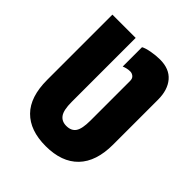

<svg xmlns="http://www.w3.org/2000/svg" viewBox="-202 -853 991 991"><g transform="rotate(45 294.0 -357.0)"><path d="M292 9.8Q178.2 9.8 117.2 -51.8Q56.2 -113.3 56.2 -237.8V-713.9H226.1V-246.1Q226.1 -187.5 243.2 -163.3Q260.3 -139.2 293.9 -139.2Q330.1 -139.2 346.4 -163.1Q362.8 -187 362.8 -247.1V-536.1Q362.8 -554.7 352.1 -563.2Q341.3 -571.8 329.1 -571.8Q315.4 -571.8 303.7 -568.8Q292 -565.9 283.2 -562V-703.1Q298.3 -711.9 331.3 -718Q364.3 -724.1 394 -724.1Q462.4 -724.1 497.8 -682.6Q533.2 -641.1 533.2 -569.8V-242.2Q533.2 -118.7 471.2 -54.4Q409.2 9.8 292 9.8Z"/></g></svg>

Font: Open Sans Condensed ExtraBold
Style: Regular
Weight: 800
Width: 3
Designer: Monotype Design Team
Foundry: Monotype Imaging Inc.
Version: Version 3.000; ttfautohint (v1.8.4)